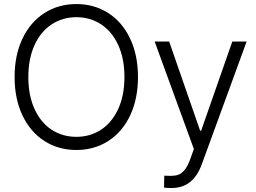

<svg xmlns="http://www.w3.org/2000/svg" viewBox="-20 -737 1277 956"><path d="M360.4 9.8Q271 9.8 201.2 -34.9Q131.3 -79.6 92 -162.1Q52.7 -244.6 52.7 -353.5Q52.7 -462.4 92 -544.9Q131.3 -627.4 201.2 -672.1Q271 -716.8 360.4 -716.8Q449.2 -716.8 519 -672.1Q588.9 -627.4 627.9 -544.9Q667 -462.4 667 -353.5Q667 -244.6 627.9 -162.1Q588.9 -79.6 519 -34.9Q449.2 9.8 360.4 9.8ZM360.4 -651.4Q291.5 -651.4 237.3 -615.7Q183.1 -580.1 152.1 -512.7Q121.1 -445.3 121.1 -353.5Q121.1 -261.7 151.9 -194.3Q182.6 -127 236.8 -91.3Q291 -55.7 360.4 -55.7Q429.2 -55.7 483.4 -91.3Q537.6 -127 568.6 -194.3Q599.6 -261.7 599.6 -353.5Q599.6 -445.8 568.6 -512.9Q537.6 -580.1 483.4 -615.7Q429.2 -651.4 360.4 -651.4ZM796.9 197.3 797.9 137.7 830.1 138.7Q851.1 138.7 866.7 133.5Q882.3 128.4 897.9 110.6Q913.6 92.8 926.8 56.6L945.3 4.9L750 -530.3H822.3L976.6 -85.9H981.4L1136.7 -530.3H1208L984.4 82Q962.4 141.1 925.3 170.2Q888.2 199.2 834 199.2Q814.5 199.2 796.9 197.3Z"/></svg>

Font: Pretendard Light
Style: Regular
Weight: 300
Designer: Base glyphs from Inter by Rasmus Andersson; Hangeul glyphs from Noto Sans CJK(Source Han Sans) by Jang Soo-young and Kan
Foundry: Kil Hyung-jin
Version: Version 1.309